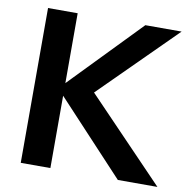

<svg xmlns="http://www.w3.org/2000/svg" viewBox="-79 -778 845 855"><g transform="rotate(10 344.0 -350.0)"><path d="M70 0V-700H204V-384L510 -700H674L337 -365L688 0H509L204 -327V0Z"/></g></svg>

Font: Rosa Sans SemiBold
Style: Regular
Weight: 600
Designer: Pentagram / MCKL
Foundry: Pentagram / MCKL
Version: Version 1.005;September 16, 2019;FontCreator 11.5.0.2425 64-